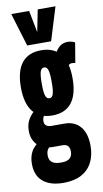

<svg xmlns="http://www.w3.org/2000/svg" viewBox="-108 -837 592 1105"><g transform="rotate(-10 188.0 -284.5)"><path d="M171.2 220Q94 220 51.7 184.9Q9.4 149.8 9.4 81.8Q9.4 53.4 16.7 31.3Q24 9.2 36.9 -6.8Q49.8 -22.8 66.2 -33.8L135.8 -5.4Q126.4 0.8 119.8 8.6Q113.2 16.4 110.2 25.8Q107.2 35.2 107.2 48.2Q107.2 66.8 114.9 78.9Q122.6 91 138.4 96.8Q154.2 102.6 177.8 102.6Q200.4 102.6 214.7 96.5Q229 90.4 235.9 78.5Q242.8 66.6 242.8 50Q242.8 35.6 238.7 25.8Q234.6 16 226 10.9Q217.4 5.8 203.8 5.8H142Q105 5.8 78.5 -9.3Q52 -24.4 38.3 -50.1Q24.6 -75.8 24.6 -107.8Q24.6 -146.8 40.2 -173.9Q55.8 -201 79.2 -219.8L145.4 -197.4Q130 -186.4 123.7 -175.9Q117.4 -165.4 117.4 -148.6Q117.4 -131.8 128.5 -123.4Q139.6 -115 159.8 -115H233.8Q294 -115 327 -75.3Q360 -35.6 360 36Q360 92.6 338.3 134.2Q316.6 175.8 274.6 197.9Q232.6 220 171.2 220ZM174.8 -173.2Q100 -173.2 61.7 -221.3Q23.4 -269.4 23.4 -363.6Q23.4 -458.4 61.7 -506.2Q100 -554 174.8 -554Q249.4 -554 287.5 -506.2Q325.6 -458.4 325.6 -363.6Q325.6 -269.4 287.5 -221.3Q249.4 -173.2 174.8 -173.2ZM174.8 -273.4Q190 -273.4 196.8 -292.8Q203.6 -312.2 203.6 -363.6Q203.6 -416 196.8 -434.9Q190 -453.8 174.8 -453.8Q159.6 -453.8 152.5 -434.9Q145.4 -416 145.4 -363.6Q145.4 -312.2 152.5 -292.8Q159.6 -273.4 174.8 -273.4ZM301 -418.8 254.6 -517.2Q269.6 -547 289 -561.1Q308.4 -575.2 332.4 -575.2Q344.8 -575.2 356.1 -572.4Q367.4 -569.6 375.8 -564.4L356.2 -447.4Q351.4 -448.8 346.9 -449.5Q342.4 -450.2 335.6 -450.2Q325.6 -450.2 316.7 -442.3Q307.8 -434.4 301 -418.8ZM300.6 -789 241 -595H101.2L42.2 -789H146.6L171.4 -660.6L196.8 -789Z"/></g></svg>

Font: Georama ExtraCondensed Thin
Style: Regular
Weight: 100
Width: 2
Designer: Jean-Baptiste Levee
Foundry: Production Type
Version: Version 1.001